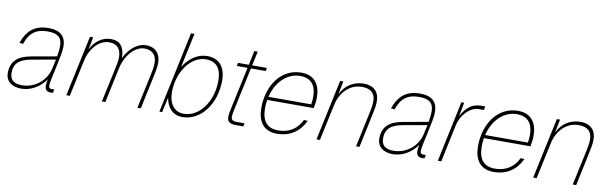

<svg xmlns="http://www.w3.org/2000/svg" viewBox="-47 -1174 5237 1650"><g transform="rotate(10 2571.5 -349.0)"><path d="M365 -52C365 -13 384 1 418 1C423 1 429 1 436 0L442 -30H422C404 -30 394 -35 394 -59C394 -106 456 -326 456 -406C456 -492 410 -542 304 -542C189 -542 120 -491 78 -373L110 -370C144 -472 204 -512 300 -512C396 -512 427 -476 427 -404C427 -380 423 -348 417 -315L199 -276C91 -257 24 -210 24 -100C24 -32 76 12 160 12C252 12 329 -43 373 -107C369 -90 365 -68 365 -52ZM56 -108C56 -190 102 -230 200 -248L412 -286C405 -254 398 -223 393 -200C370 -100 277 -18 162 -18C90 -18 56 -48 56 -108Z M553 0H583L651 -317C674 -426 749 -512 839 -512C908 -512 942 -471 942 -400C942 -368 936 -340 928 -302L863 0H893L959 -308C983 -422 1064 -512 1146 -512C1214 -512 1252 -472 1252 -404C1252 -366 1244 -329 1238 -302L1173 0H1203L1266 -298C1271 -320 1282 -368 1282 -410C1282 -481 1244 -542 1153 -542C1085 -542 1009 -487 969 -398C965 -497 928 -542 846 -542C770 -542 703 -489 672 -418L694 -530H666Z M1567 12C1726 12 1850 -150 1850 -356C1850 -474 1792 -542 1688 -542C1606 -542 1532 -491 1482 -410L1546 -710H1516L1365 0H1389L1418 -130C1432 -50 1480 12 1567 12ZM1573 -18C1494 -18 1442 -80 1442 -184C1442 -357 1548 -512 1682 -512C1770 -512 1818 -460 1818 -348C1818 -166 1709 -18 1573 -18Z M2032 0H2097L2103 -28H2036C1999 -28 1986 -42 1986 -62C1986 -85 1992 -114 2000 -150L2075 -502H2204L2210 -530H2081L2108 -654H2078L2052 -530H1958L1952 -502H2046L1970 -148C1963 -114 1956 -84 1956 -56C1956 -17 1980 0 2032 0Z M2392 12C2510 12 2590 -49 2634 -143L2601 -145C2565 -69 2498 -18 2398 -18C2304 -18 2254 -71 2254 -187C2254 -212 2256 -237 2260 -260H2666C2672 -289 2677 -324 2677 -354C2677 -461 2628 -542 2510 -542C2332 -542 2222 -379 2222 -183C2222 -68 2273 12 2392 12ZM2504 -512C2602 -512 2645 -452 2645 -354C2645 -333 2643 -311 2639 -288H2266C2297 -419 2390 -512 2504 -512Z M2736 0H2766L2834 -317C2858 -431 2940 -512 3044 -512C3130 -512 3160 -466 3160 -408C3160 -368 3154 -340 3146 -302L3081 0H3111L3174 -298C3182 -336 3190 -370 3190 -412C3190 -485 3149 -542 3054 -542C2970 -542 2892 -498 2854 -413L2877 -530H2849Z M3607 -52C3607 -13 3626 1 3660 1C3665 1 3671 1 3678 0L3684 -30H3664C3646 -30 3636 -35 3636 -59C3636 -106 3698 -326 3698 -406C3698 -492 3652 -542 3546 -542C3431 -542 3362 -491 3320 -373L3352 -370C3386 -472 3446 -512 3542 -512C3638 -512 3669 -476 3669 -404C3669 -380 3665 -348 3659 -315L3441 -276C3333 -257 3266 -210 3266 -100C3266 -32 3318 12 3402 12C3494 12 3571 -43 3615 -107C3611 -90 3607 -68 3607 -52ZM3298 -108C3298 -190 3344 -230 3442 -248L3654 -286C3647 -254 3640 -223 3635 -200C3612 -100 3519 -18 3404 -18C3332 -18 3298 -48 3298 -108Z M3795 0H3825L3894 -328C3914 -418 3988 -498 4066 -498H4109L4115 -530H4080C4002 -530 3951 -489 3909 -411L3931 -530H3907Z M4283 12C4401 12 4481 -49 4525 -143L4492 -145C4456 -69 4389 -18 4289 -18C4195 -18 4145 -71 4145 -187C4145 -212 4147 -237 4151 -260H4557C4563 -289 4568 -324 4568 -354C4568 -461 4519 -542 4401 -542C4223 -542 4113 -379 4113 -183C4113 -68 4164 12 4283 12ZM4395 -512C4493 -512 4536 -452 4536 -354C4536 -333 4534 -311 4530 -288H4157C4188 -419 4281 -512 4395 -512Z M4627 0H4657L4725 -317C4749 -431 4831 -512 4935 -512C5021 -512 5051 -466 5051 -408C5051 -368 5045 -340 5037 -302L4972 0H5002L5065 -298C5073 -336 5081 -370 5081 -412C5081 -485 5040 -542 4945 -542C4861 -542 4783 -498 4745 -413L4768 -530H4740Z"/></g></svg>

Font: Geist Thin
Style: Italic
Weight: 100
Italic angle: -12°
Designer: Basement.studio, Andrés Briganti, Mateo Zaragoza
Foundry: Basement.studio, Vercel, Andrés Briganti, Guido Ferreyra, Mateo Zaragoza
Version: Version 1.500